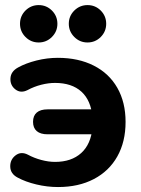

<svg xmlns="http://www.w3.org/2000/svg" viewBox="-20 -729 559 759"><path d="M49.9 -26.9Q21.2 -41.9 20.5 -70Q19.7 -98 41.4 -114.7Q63 -131.4 90.1 -117.6Q114.7 -104.2 143.4 -96.6Q172 -89 197.6 -89Q262.3 -89 301 -124Q339.7 -158.9 345.5 -225.3L372 -198.1H168.1Q140 -198.1 125.3 -210.7Q110.6 -223.4 110.6 -247.4Q110.6 -271.5 125.3 -284.1Q140 -296.7 168.1 -296.7H372L345.5 -266.1Q339.6 -332.4 301.7 -366.8Q263.7 -401.2 197.6 -401.2Q171.6 -401.2 143.2 -394Q114.7 -386.8 88.5 -372.7Q61.8 -359.3 40.8 -375.6Q19.7 -392 21.3 -419.4Q22.8 -446.7 51.5 -462.3Q81.7 -479.1 124 -489.8Q166.3 -500.4 208.6 -500.4Q289.9 -500.4 350.5 -469.7Q411.2 -439 443.8 -381.8Q476.4 -324.6 476.4 -247Q476.4 -168.6 443.8 -110.6Q411.2 -52.6 350.9 -21.1Q290.7 10.4 209.4 10.4Q166.3 10.4 123.6 0.1Q80.9 -10.1 49.9 -26.9ZM59.1 -635.1Q59.1 -665.8 80.7 -687.4Q102.4 -708.9 133 -708.9Q163.6 -708.9 185.3 -687.3Q206.9 -665.6 206.9 -635Q206.9 -604.4 185.1 -582.7Q163.4 -561.1 132.9 -561.1Q102.2 -561.1 80.6 -582.9Q59.1 -604.6 59.1 -635.1ZM252 -635.1Q252 -665.8 273.8 -687.4Q295.6 -708.9 326 -708.9Q356.8 -708.9 378.3 -687.3Q399.8 -665.6 399.8 -635Q399.8 -604.4 378.2 -582.7Q356.6 -561.1 325.9 -561.1Q295.3 -561.1 273.7 -582.9Q252 -604.6 252 -635.1Z"/></svg>

Font: SN Pro Thin
Style: Regular
Weight: 200
Designer: Tobias Whetton
Foundry: Supernotes
Version: Version 1.003;Glyphs 3.3 (3324)